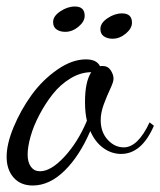

<svg xmlns="http://www.w3.org/2000/svg" viewBox="-50 -533 489 585"><path d="M405.8 -160.2 418.9 -149.9Q381.8 -64 318.8 -64Q290 -64 264.9 -82Q239.7 -100.1 225.1 -133.8Q192.4 -57.6 146.5 -12.7Q100.6 32.2 49.8 32.2Q12.7 32.2 -8.5 8.1Q-29.8 -16.1 -29.8 -55.2Q-29.8 -94.7 -8.3 -146.2Q13.2 -197.8 46.1 -243.4Q79.1 -289.1 124.3 -320.6Q169.4 -352.1 211.9 -352.1Q244.6 -352.1 254.9 -331.1Q256.8 -332 262.2 -332Q278.8 -332 287.4 -318.8Q295.9 -305.7 295.9 -293Q295.9 -283.2 286.1 -262.7Q276.4 -242.2 266.6 -216.1Q256.8 -189.9 256.8 -167Q256.8 -130.4 278.1 -107.2Q299.3 -84 327.1 -84Q370.1 -84 405.8 -160.2ZM71.8 -11.2Q105.5 -11.2 146.5 -55.7Q187.5 -100.1 214.8 -165Q209 -189.5 209 -222.2Q209 -284.2 228 -313Q195.8 -313 164.8 -294.2Q133.8 -275.4 110.8 -246.3Q87.9 -217.3 70.1 -183.3Q52.2 -149.4 43.2 -117.4Q34.2 -85.4 34.2 -62Q34.2 -38.6 44.2 -24.9Q54.2 -11.2 71.8 -11.2ZM148.9 -436Q132.8 -436 122.3 -443.4Q111.8 -450.7 111.8 -465.8Q111.8 -483.9 133.8 -498.5Q155.8 -513.2 178.2 -513.2Q208 -513.2 208 -484.9Q208 -467.3 189.2 -451.7Q170.4 -436 148.9 -436ZM293 -415Q276.9 -415 266.4 -422.4Q255.9 -429.7 255.9 -444.8Q255.9 -462.9 277.6 -477.5Q299.3 -492.2 321.8 -492.2Q352.1 -492.2 352.1 -463.9Q352.1 -446.3 333.3 -430.7Q314.5 -415 293 -415Z"/></svg>

Font: Dancing Script OT
Style: Regular
Weight: 400
Foundry: Pablo Impallari. www.impallari.com
Version: Version 1.000